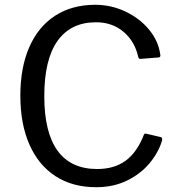

<svg xmlns="http://www.w3.org/2000/svg" viewBox="-20 -772 747 802"><path d="M378 -752Q444 -752 503.5 -724Q563 -696 602 -649Q641 -602 649 -547L650 -540Q650 -536 647.5 -534Q645 -532 642 -532L567 -526H565Q562 -526 560 -528.5Q558 -531 557 -536Q542 -601 495 -640Q448 -679 381 -679Q276 -679 220.5 -601.5Q165 -524 165 -370Q165 -219 220.5 -142.5Q276 -66 386 -66Q457 -66 504.5 -100.5Q552 -135 581 -209Q583 -216 593 -213L652 -199Q659 -197 657 -185Q642 -135 605 -90.5Q568 -46 511 -18Q454 10 382 10Q283 10 212 -36Q141 -82 103 -168Q65 -254 65 -372Q65 -490 102.5 -575.5Q140 -661 210.5 -706.5Q281 -752 378 -752Z"/></svg>

Font: Libre Franklin
Style: Regular
Weight: 400
Designer: Pablo Impallari, Rodrigo Fuenzalida
Foundry: Impallari Type
Version: Version 1.001; ttfautohint (v1.4.1)